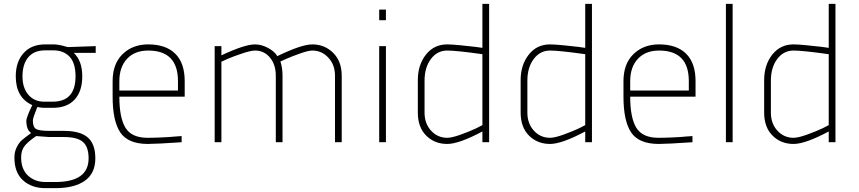

<svg xmlns="http://www.w3.org/2000/svg" viewBox="-20 -740 4468 999"><path d="M268 239H217Q145 239 100 198.5Q55 158 55 80Q55 49 67.5 25Q80 1 94 -11Q108 -23 142 -48Q117 -64 117 -113Q117 -120 124.5 -140Q132 -160 140 -176L148 -193Q62 -232 62 -343Q62 -418 102.5 -463.5Q143 -509 215 -509H260Q273 -509 291 -505.5Q309 -502 321 -498L333 -495L478 -500V-465H364Q408 -423 408 -343Q408 -265 368.5 -222Q329 -179 255 -179H208Q198 -179 174 -183Q151 -126 151 -113Q151 -79 167.5 -69Q184 -59 238 -59H313Q397 -59 436.5 -25Q476 9 476 84Q476 162 421.5 200.5Q367 239 268 239ZM313 -27H236L168 -32Q123 -1 106.5 21.5Q90 44 90 79Q90 141 126 174Q162 207 217 207H268Q441 207 441 84Q441 24 411.5 -1.5Q382 -27 313 -27ZM209 -211H254Q373 -211 373 -343Q373 -412 342 -445Q311 -478 258 -478H215Q157 -478 127 -442Q97 -406 97 -343Q97 -282 128 -246.5Q159 -211 209 -211Z M748 -23Q779 -23 823 -25Q867 -27 896 -30L925 -32V0Q794 9 747 9Q645 8 605.5 -51.5Q566 -111 566 -237V-318Q566 -408 618 -458.5Q670 -509 751 -509Q843 -509 892 -460.5Q941 -412 941 -318V-237H601Q601 -127 633 -75Q665 -23 748 -23ZM601 -269H906V-318Q906 -477 751 -477Q681 -477 641 -434Q601 -391 601 -318Z M1132 0H1097V-500H1132V-452Q1253 -509 1307 -509Q1340 -509 1374 -491Q1408 -473 1423 -448Q1549 -509 1605 -509Q1669 -509 1713.5 -465Q1758 -421 1758 -346V0H1723V-346Q1723 -403 1688.5 -440Q1654 -477 1605 -477Q1585 -477 1543.5 -462.5Q1502 -448 1470 -434L1439 -420Q1450 -387 1450 -346V0H1415V-346Q1415 -404 1384.5 -440.5Q1354 -477 1307 -477Q1286 -477 1242 -462.5Q1198 -448 1165 -434L1132 -419Z M1953 0V-500H1988V0ZM1953 -635V-690H1988V-635Z M2525 -720V0H2490V-56Q2368 9 2307 9Q2241 9 2197.5 -34.5Q2154 -78 2154 -154V-323Q2154 -402 2196 -455.5Q2238 -509 2307 -509Q2330 -509 2375.5 -504.5Q2421 -500 2455 -496L2490 -491V-720ZM2490 -89V-458Q2355 -477 2307 -477Q2255 -477 2222 -433Q2189 -389 2189 -320V-154Q2189 -97 2223 -60Q2257 -23 2307 -23Q2331 -23 2377 -39.5Q2423 -56 2457 -72Z M3060 -720V0H3025V-56Q2903 9 2842 9Q2776 9 2732.5 -34.5Q2689 -78 2689 -154V-323Q2689 -402 2731 -455.5Q2773 -509 2842 -509Q2865 -509 2910.5 -504.5Q2956 -500 2990 -496L3025 -491V-720ZM3025 -89V-458Q2890 -477 2842 -477Q2790 -477 2757 -433Q2724 -389 2724 -320V-154Q2724 -97 2758 -60Q2792 -23 2842 -23Q2866 -23 2912 -39.5Q2958 -56 2992 -72Z M3406 -23Q3437 -23 3481 -25Q3525 -27 3554 -30L3583 -32V0Q3452 9 3405 9Q3303 8 3263.5 -51.5Q3224 -111 3224 -237V-318Q3224 -408 3276 -458.5Q3328 -509 3409 -509Q3501 -509 3550 -460.5Q3599 -412 3599 -318V-237H3259Q3259 -127 3291 -75Q3323 -23 3406 -23ZM3259 -269H3564V-318Q3564 -477 3409 -477Q3339 -477 3299 -434Q3259 -391 3259 -318Z M3792 0H3757V-720H3792Z M4327 -720V0H4292V-56Q4170 9 4109 9Q4043 9 3999.5 -34.5Q3956 -78 3956 -154V-323Q3956 -402 3998 -455.5Q4040 -509 4109 -509Q4132 -509 4177.5 -504.5Q4223 -500 4257 -496L4292 -491V-720ZM4292 -89V-458Q4157 -477 4109 -477Q4057 -477 4024 -433Q3991 -389 3991 -320V-154Q3991 -97 4025 -60Q4059 -23 4109 -23Q4133 -23 4179 -39.5Q4225 -56 4259 -72Z"/></svg>

Font: TypoPRO Titillium Title
Style: Regular
Weight: 250
Designer: Campivisivi
Foundry: Accademia di Belle Arti di Urbino and students of MA course of Visual design
Version: 1.000